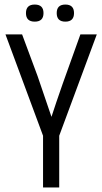

<svg xmlns="http://www.w3.org/2000/svg" viewBox="-20 -823 449 843"><path d="M240 0H169V-227L4 -672H77L145 -489Q149 -478 206 -310Q243 -425 333 -672H405L240 -227ZM305 -765.5Q305 -728 267 -728Q229 -728 229 -765.5Q229 -803 267 -803Q305 -803 305 -765.5ZM132.5 -728Q94 -728 94 -765.5Q94 -803 132.5 -803Q171 -803 171 -765.5Q171 -728 132.5 -728Z"/></svg>

Font: Khand
Style: Regular
Weight: 400
Designer: Devanagari: Sanchit Sawaria, Jyotish Sonowal; Latin: Satya Rajpurohit
Foundry: Indian Type Foundry
Version: Version 1.100;PS 1.0;hotconv 1.0.78;makeotf.lib2.5.61930; tt